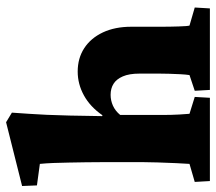

<svg xmlns="http://www.w3.org/2000/svg" viewBox="-65 -664 724 644"><g transform="rotate(-90 297.0 -342.0)"><path d="M11.7 0 8.8 -50.8 69.3 -68.4Q70.3 -83 71.8 -113.3Q73.2 -143.6 74.2 -175.8Q75.2 -208 75.2 -226.6V-351.6Q75.2 -385.7 74.7 -416Q74.2 -446.3 73.7 -473.6Q73.2 -501 72.3 -525.4Q71.3 -549.8 69.3 -570.3L-2.9 -580.1L-4.9 -629.9L209 -683.6L241.2 -664.1Q239.3 -634.8 237.3 -607.4Q235.4 -580.1 233.9 -547.4Q232.4 -514.6 231.4 -470.2Q230.5 -425.8 229.5 -361.3L232.4 -360.4Q260.7 -401.4 298.8 -422.4Q336.9 -443.4 378.9 -443.4Q423.8 -443.4 457.5 -421.4Q491.2 -399.4 510.3 -358.9Q529.3 -318.4 529.3 -263.7V-165Q529.3 -133.8 530.3 -104.5Q531.2 -75.2 533.2 -68.4L593.8 -50.8L590.8 0H317.4L314.5 -50.8L367.2 -68.4Q369.1 -81.1 370.1 -99.6Q371.1 -118.2 371.6 -137.7Q372.1 -157.2 372.1 -168.9V-236.3Q372.1 -270.5 362.8 -292Q353.5 -313.5 337.9 -323.2Q322.3 -333 300.8 -333Q282.2 -333 264.6 -325.2Q247.1 -317.4 233.4 -300.8V-159.2Q233.4 -128.9 234.9 -102.5Q236.3 -76.2 237.3 -68.4L293.9 -50.8L291 0Z"/></g></svg>

Font: Crimson Pro Black
Style: Regular
Weight: 900
Designer: Jacques Le Bailly
Foundry: Baron von Fonthausen
Version: Version 1.003